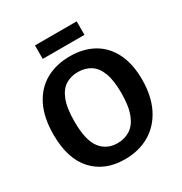

<svg xmlns="http://www.w3.org/2000/svg" viewBox="-202 -1033 1136 1196"><g transform="rotate(-30 366.0 -435.5)"><path d="M352 12Q210 12 126 -78.5Q42 -169 42 -343Q42 -467 84 -550Q126 -633 200.5 -674.5Q275 -716 373 -716Q470 -716 541.5 -676Q613 -636 652.5 -557.5Q692 -479 692 -365Q692 -248 649.5 -163Q607 -78 530.5 -33Q454 12 352 12ZM363 -98Q412 -98 452 -122.5Q492 -147 515 -204.5Q538 -262 538 -359Q538 -449 517 -503.5Q496 -558 457.5 -582Q419 -606 367 -606Q317 -606 278.5 -582Q240 -558 218 -502Q196 -446 196 -348Q196 -214 240.5 -156Q285 -98 363 -98ZM520 -883V-786H220V-883Z"/></g></svg>

Font: Bitter
Style: Bold
Weight: 700
Designer: Sol Matas, and Bitter project Authors
Foundry: Sol Matas
Version: Version 2.001